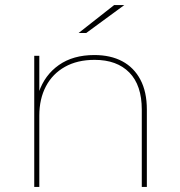

<svg xmlns="http://www.w3.org/2000/svg" viewBox="-20 -737 708 757"><path d="M115 0V-517H135V-370L133 -373Q156 -441 212 -480.5Q268 -520 352 -520Q416 -520 462 -495.5Q508 -471 533.5 -423Q559 -375 559 -305V0H539V-305Q539 -401 490 -451Q441 -501 353 -501Q285 -501 236 -473.5Q187 -446 161 -396.5Q135 -347 135 -281V0ZM290 -607 430 -717H470L320 -607Z"/></svg>

Font: Montserrat Alternates Thin
Style: Regular
Weight: 100
Designer: Julieta Ulanovsky
Foundry: Julieta Ulanovsky
Version: Version 9.000